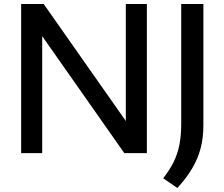

<svg xmlns="http://www.w3.org/2000/svg" viewBox="-20 -760 1114 953"><path d="M85 0V-740H197L628 -126H604.5V-740H709V0H597L166 -614H189.5V0ZM860.5 173 790 125Q822 84 841.8 44.2Q861.5 4.5 870.5 -41.5Q879.5 -87.5 879.5 -146.5V-740H989.5V-139Q989.5 -78 976.5 -26.5Q963.5 25 935.2 73.5Q907 122 860.5 173Z"/></svg>

Font: Encode Sans SC SemiExpanded Medium
Style: Regular
Weight: 500
Width: 6
Designer: Multiple Designers
Foundry: Impallari Type
Version: Version 3.002